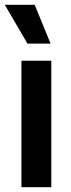

<svg xmlns="http://www.w3.org/2000/svg" viewBox="-26 -777 295 797"><path d="M63 0V-525H187V0ZM88 -596 -6 -757H118L184 -596Z"/></svg>

Font: Bricolage Grotesque SemiCondensed SemiBold
Style: Regular
Weight: 600
Width: 4
Designer: Mathieu Triay
Foundry: Atelier Triay
Version: Version 1.001;gftools[0.9.33.dev8+g029e19f]